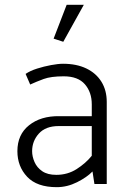

<svg xmlns="http://www.w3.org/2000/svg" viewBox="-20 -762 523 795"><path d="M113 -136Q113 -178 141 -209Q169 -240 223 -240H360V-117Q335 -86 297.5 -62Q260 -38 213 -38Q177 -38 155 -53Q133 -68 123 -91Q113 -114 113 -136ZM105 -412Q131 -424 161 -435Q191 -446 244 -446Q303 -446 331.5 -413Q360 -380 360 -330V-281H225Q149 -282 100.5 -243.5Q52 -205 52 -136Q52 -73 92.5 -30Q133 13 215 13Q258 13 299 -7.5Q340 -28 363 -52L371 0H422V-340Q422 -388 400 -423.5Q378 -459 337.5 -478.5Q297 -498 241 -498Q221 -498 191.5 -492.5Q162 -487 133.5 -478Q105 -469 86 -456ZM242 -589 327 -742H256L202 -602Z"/></svg>

Font: Catamaran Light
Style: Regular
Weight: 300
Designer: Pria Ravichandran
Version: Version 2.000